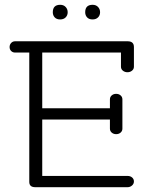

<svg xmlns="http://www.w3.org/2000/svg" viewBox="-20 -780 620 800"><path d="M43 -608H512Q538 -608 538 -584V-502Q538 -492 530 -485.5Q522 -479 511 -479Q500 -479 492 -485.5Q484 -492 484 -502V-561H156V-329H438V-366Q438 -376 445.5 -382.5Q453 -389 464 -389Q475 -389 482.5 -382.5Q490 -376 490 -366V-244Q490 -234 482.5 -227.5Q475 -221 464 -221Q453 -221 445.5 -227.5Q438 -234 438 -244V-282H156V-47H511Q523 -47 530.5 -40.5Q538 -34 538 -24Q538 -14 530 -7Q522 0 511 0H127Q102 0 102 -22V-561H43Q33 -561 26.5 -567.5Q20 -574 20 -584Q20 -594 26.5 -601Q33 -608 43 -608ZM200 -729Q200 -760 231 -760Q245 -760 253.5 -751Q262 -742 262 -729Q262 -716 253.5 -707.5Q245 -699 230.5 -699Q216 -699 208 -707.5Q200 -716 200 -729ZM335 -729Q335 -760 366 -760Q380 -760 388.5 -751Q397 -742 397 -729Q397 -716 388.5 -707.5Q380 -699 365.5 -699Q351 -699 343 -707.5Q335 -716 335 -729Z"/></svg>

Font: Flamenco
Style: Regular
Weight: 400
Designer: Luciano Vergara
Foundry: Luciano Vergara
Version: Version 1.002